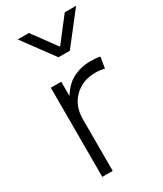

<svg xmlns="http://www.w3.org/2000/svg" viewBox="-190 -823 758 895"><g transform="rotate(-30 189.0 -376.0)"><path d="M85 0V-480H141V-403Q174 -455.5 216 -475.2Q258 -495 305 -495Q318 -495 331.8 -494Q345.5 -493 358 -490L348 -431Q335.5 -434 323.2 -435.5Q311 -437 299 -437Q230 -437 185.5 -393.2Q141 -349.5 141 -279V0ZM187 -585 64 -752H124L218 -624L317 -752H378L248 -585Z"/></g></svg>

Font: Geologica Roman Thin
Style: Regular
Weight: 250
Designer: Sindre Bremnes, Frode Helland
Foundry: Monokrom Skriftforlag AS
Version: Version 1.010;gftools[0.9.28]